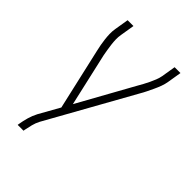

<svg xmlns="http://www.w3.org/2000/svg" viewBox="-215 -617 930 930"><g transform="rotate(45 250.0 -152.5)"><path d="M81 215 82 208Q86 183 93 158.5Q100 134 112 111L171 6L99 -310Q95 -327 92 -343.5Q89 -360 87 -377Q85 -394 84.5 -411.5Q84 -429 87 -447L99 -520H139L127 -447Q124 -430 124.5 -413.5Q125 -397 127 -381Q129 -365 131.5 -349.5Q134 -334 137 -318L199 -45L356 -328Q364 -342 372 -356.5Q380 -371 387 -386Q394 -401 400 -416Q406 -431 409 -447L421 -520H461L449 -447Q446 -429 439.5 -411.5Q433 -394 425 -377Q417 -360 409 -343.5Q401 -327 391 -310L146 129Q136 148 131 168Q126 188 122 208L121 215Z"/></g></svg>

Font: Iosevka Term Curly XLt Obl
Style: Regular
Weight: 200
Italic angle: -9°
Designer: Belleve Invis
Foundry: Belleve Invis
Version: Version 32.3.0